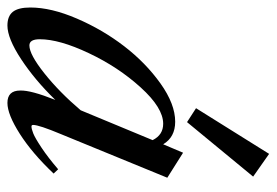

<svg xmlns="http://www.w3.org/2000/svg" viewBox="-130 -578 720 499"><g transform="rotate(90 229.5 -329.0)"><path d="M297.9 -455.6 261.7 -479 380.4 -668.9 439.5 -627.4ZM46.9 11.2Q22.5 11.2 11.2 -2.9Q0 -17.1 0 -48.3Q0 -102.5 28.8 -169.4Q57.6 -236.3 100.6 -292.2Q143.6 -348.1 197.3 -386.5Q251 -424.8 296.9 -424.8Q336.9 -424.8 355.5 -393.6L377.4 -445.3L442.4 -404.3L329.1 -127.9Q305.2 -70.8 305.2 -55.7Q305.2 -51.3 309.1 -51.3Q315.4 -51.3 327.1 -55.9Q338.9 -60.5 364.3 -77.4Q389.6 -94.2 420.4 -120.6L431.6 -108.9Q378.9 -53.2 328.4 -21Q277.8 11.2 248 11.2Q215.8 11.2 215.8 -22Q214.8 -49.8 240.2 -113.3Q188.5 -60.1 134.3 -24.4Q80.1 11.2 46.9 11.2ZM82.5 -72.8Q82.5 -45.9 98.6 -45.9Q122.1 -45.9 170.9 -84.7Q219.7 -123.5 267.1 -179.2L344.7 -366.2Q331.1 -393.6 302.2 -393.6Q260.7 -393.6 207.8 -335.2Q154.8 -276.9 118.7 -200.4Q82.5 -124 82.5 -72.8Z"/></g></svg>

Font: Elstob 18pt Medium
Style: Italic
Weight: 500
Italic angle: -20°
Designer: Peter S. Baker
Version: Version 1.015